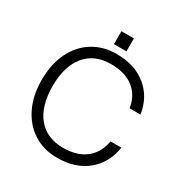

<svg xmlns="http://www.w3.org/2000/svg" viewBox="-181 -923 1023 1071"><g transform="rotate(30 331.0 -387.5)"><path d="M293.5 -783H374V-700H293.5ZM44 -327Q44 -427 80.2 -502Q116.5 -577 182 -618.5Q247.5 -660 335 -660Q453.5 -660 528.2 -598.2Q603 -536.5 618 -433.5H548Q537 -508 483.2 -551.8Q429.5 -595.5 335.5 -595.5Q230.5 -595.5 172.2 -525Q114 -454.5 114 -327Q114 -198.5 172.2 -127.8Q230.5 -57 335.5 -57Q428 -57 481.8 -100.8Q535.5 -144.5 548 -220.5H618Q601.5 -115 527 -53.5Q452.5 8 335 8Q248 8 182.5 -34Q117 -76 80.5 -151.2Q44 -226.5 44 -327Z"/></g></svg>

Font: Overused Grotesk Book
Style: Regular
Weight: 375
Version: Version 0.004